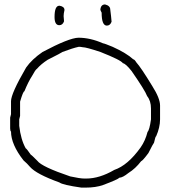

<svg xmlns="http://www.w3.org/2000/svg" viewBox="-20 -858 772 868"><path d="M334.5 -687.5Q388.2 -687.5 445.8 -662.1Q451.2 -662.1 488.8 -646.5Q552.2 -617.7 582.5 -589.8Q587.9 -589.8 596.2 -576.2Q617.2 -553.2 668.5 -468.8Q703.6 -413.6 703.6 -380.9V-318.4Q703.6 -282.2 686 -242.2Q682.6 -242.2 676.3 -212.9Q673.3 -210.4 650.9 -166Q625.5 -131.8 617.7 -128.9Q592.3 -95.7 561 -76.2Q534.2 -54.7 520 -54.7Q513.7 -46.9 445.8 -21.5Q413.1 -9.8 365.7 -9.8H348.1Q262.7 -22 248.5 -33.2Q144.5 -70.8 115.7 -103.5Q103 -118.7 86.4 -132.8Q29.8 -205.1 29.8 -263.7Q26.4 -263.7 25.9 -277.3V-326.2Q25.9 -328.1 29.8 -341.8V-400.4Q29.8 -435.1 98.1 -552.7Q124 -589.8 172.4 -623Q292 -686.5 334.5 -687.5ZM70.8 -398.4V-334Q66.9 -320.3 66.9 -318.4V-289.1Q74.2 -226.6 96.2 -187.5Q100.1 -186.5 119.6 -158.2Q122.1 -158.2 148.9 -130.9Q168.9 -104 297.4 -60.5Q341.8 -50.8 361.8 -50.8H369.6Q429.7 -50.8 496.6 -89.8Q557.6 -110.4 615.7 -191.4Q637.2 -222.2 647 -261.7Q655.8 -270 662.6 -318.4V-367.2Q662.6 -401.9 645 -423.8Q636.7 -447.8 574.7 -537.1Q548.3 -570.3 535.6 -572.3Q526.9 -586.4 434.1 -623Q369.6 -644.5 354 -644.5Q343.3 -646.5 336.4 -646.5Q308.6 -640.6 262.2 -623Q259.8 -620.1 195.8 -587.9Q165 -567.9 147 -546.9Q140.1 -543 125.5 -515.6Q106.9 -486.8 90.3 -445.3Q84.5 -445.3 70.8 -398.4ZM455.1 -837.9Q478.5 -832 478.5 -814.5Q482.4 -785.2 484.4 -759.8Q478 -742.2 462.9 -742.2Q439.5 -742.2 439.5 -800.8Q433.6 -810.5 433.6 -816.4Q437 -837.9 455.1 -837.9ZM250 -832Q271.5 -828.1 271.5 -812.5Q267.6 -796.4 267.6 -785.2L269.5 -761.7Q263.2 -744.1 248 -744.1Q226.6 -744.1 226.6 -781.2Q226.6 -832 248 -832Z"/></svg>

Font: CEF Fonts CJK
Style: Regular
Weight: 400
Designer: PartyBoss (派对大魔王)
Version: Release 2.25